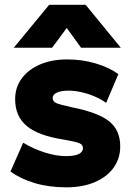

<svg xmlns="http://www.w3.org/2000/svg" viewBox="-20 -790 572 824"><path d="M265 14Q191 14 130.5 -3.8Q70 -21.5 25 -54L79.5 -177.5Q123.5 -151 172.2 -135.5Q221 -120 263.5 -120Q299 -120 317.5 -128.8Q336 -137.5 336 -154.5Q336 -169.5 319 -176Q302 -182.5 250.5 -191.5Q144 -208 94.5 -249.5Q45 -291 45 -364Q45 -415.5 73.8 -454Q102.5 -492.5 152.8 -513.8Q203 -535 268.5 -535Q332.5 -535 390 -518Q447.5 -501 488 -472L435.5 -348.5Q414 -364 386.8 -375.8Q359.5 -387.5 330.2 -394.2Q301 -401 274.5 -401Q243.5 -401 224.8 -392.8Q206 -384.5 206 -369.5Q206 -354.5 221.8 -347.5Q237.5 -340.5 289 -329.5Q402 -307 449 -269Q496 -231 496 -162Q496 -109 466.8 -69.2Q437.5 -29.5 385.5 -7.8Q333.5 14 265 14ZM39 -585 191 -769.5H347.5L498.5 -585H328L266.5 -670L203.5 -585Z"/></svg>

Font: Geologica Cursive ExtraBold
Style: Regular
Weight: 800
Designer: Sindre Bremnes, Frode Helland
Foundry: Monokrom Skriftforlag AS
Version: Version 1.010;gftools[0.9.28]